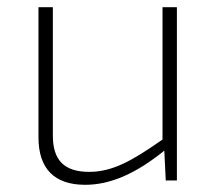

<svg xmlns="http://www.w3.org/2000/svg" viewBox="-20 -502 603 534"><path d="M432 -482V-114C348 -55 293 -24 228 -24C159 -24 126 -56 127 -128V-482H87V-120C87 -33 131 12 217 12C288 12 359 -20 437 -83L441 0H472V-482Z"/></svg>

Font: Exo 2 Extra Light
Style: Regular
Weight: 250
Designer: Natanael Gama
Version: Version 1.001;PS 001.001;hotconv 1.0.88;makeotf.lib2.5.64775